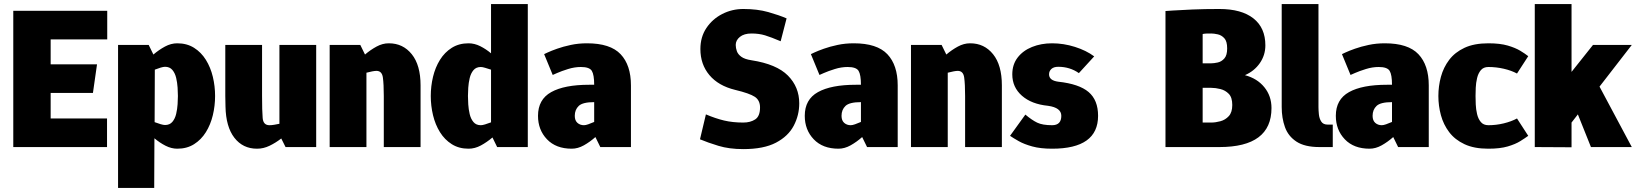

<svg xmlns="http://www.w3.org/2000/svg" viewBox="-20 -720 8009 940"><path d="M45 -667H505V-527H228V-405H455L435 -265H228V-140H504V0H45Z M788 -108Q811 -108 824 -123.5Q837 -139 842.5 -162.5Q848 -186 849.5 -210Q851 -234 851 -250Q851 -267 849.5 -291Q848 -315 842.5 -338.5Q837 -362 824 -377.5Q811 -393 788 -393Q780 -393 766.5 -389Q753 -385 738 -379L737 -122Q753 -116 766.5 -112Q780 -108 788 -108ZM708 -500 731 -453Q758 -476 787.5 -492Q817 -508 848 -508Q895 -508 930 -486Q965 -464 988 -427Q1011 -390 1022 -344Q1033 -298 1033 -250Q1033 -202 1022 -156Q1011 -110 988 -73Q965 -36 930 -14Q895 8 848 8Q819 8 790.5 -6.5Q762 -21 736 -43L735 200H558V-500Z M1238 8Q1169 8 1127.5 -45.5Q1086 -99 1084 -198L1083 -250V-500H1263V-250Q1263 -177 1266 -142Q1269 -107 1299 -107Q1309 -107 1321.5 -109Q1334 -111 1348 -114V-500H1528V0H1378L1357 -42Q1330 -21 1300 -6.5Q1270 8 1239 8H1238Z M2039 0H1859V-250Q1859 -308 1854.5 -340.5Q1850 -373 1823 -373Q1815 -373 1802 -370.5Q1789 -368 1774 -364V0H1594V-500H1744L1767 -453Q1794 -476 1823.5 -492Q1853 -508 1883 -508H1884Q1953 -508 1996 -454.5Q2039 -401 2039 -302Z M2334 -392Q2311 -392 2298 -376.5Q2285 -361 2279.5 -337.5Q2274 -314 2272.5 -290.5Q2271 -267 2271 -250Q2271 -233 2272.5 -209Q2274 -185 2279.5 -161.5Q2285 -138 2298 -122.5Q2311 -107 2334 -107Q2342 -107 2355 -111Q2368 -115 2384 -121V-379Q2368 -384 2355 -388Q2342 -392 2334 -392ZM2384 -700H2564V0H2414L2391 -47Q2364 -24 2334.5 -8Q2305 8 2274 8Q2227 8 2192 -14Q2157 -36 2134 -73Q2111 -110 2100 -156Q2089 -202 2089 -250Q2089 -298 2100 -344Q2111 -390 2134 -427Q2157 -464 2192 -486Q2227 -508 2274 -508Q2303 -508 2331 -494Q2359 -480 2384 -459Z M2794 -153Q2794 -130 2807 -118.5Q2820 -107 2839 -107Q2847 -107 2860 -111.5Q2873 -116 2889 -123V-220Q2833 -220 2813.5 -201.5Q2794 -183 2794 -153ZM2779 8Q2702 8 2658 -38Q2614 -84 2614 -153Q2614 -233 2678.5 -269Q2743 -305 2864 -305H2889Q2889 -354 2877.5 -373Q2866 -392 2824 -392Q2793 -392 2761 -382Q2729 -372 2707.5 -362.5Q2686 -353 2686 -353L2644 -455Q2644 -455 2661 -463Q2678 -471 2707.5 -481.5Q2737 -492 2774.5 -500Q2812 -508 2854 -508Q2968 -508 3018.5 -454.5Q3069 -401 3069 -302V0H2919L2895 -49Q2868 -25 2838.5 -8.5Q2809 8 2779 8Z M3893 -214Q3893 -156 3866 -104.5Q3839 -53 3779 -21.5Q3719 10 3619 10Q3550 10 3497.5 -6Q3445 -22 3407 -38L3436 -160Q3483 -140 3525 -130Q3567 -120 3619 -120Q3654 -120 3677.5 -135.5Q3701 -151 3701 -194Q3701 -229 3675.5 -246Q3650 -263 3579 -280Q3497 -300 3453 -352.5Q3409 -405 3409 -480Q3409 -539 3438.5 -583Q3468 -627 3516 -651.5Q3564 -676 3619 -676Q3688 -676 3741 -661Q3794 -646 3831 -630L3802 -518Q3755 -538 3725.5 -547Q3696 -556 3659 -556Q3623 -556 3602.5 -539.5Q3582 -523 3582 -500Q3582 -485 3587.5 -469.5Q3593 -454 3609.5 -442Q3626 -430 3659 -425Q3782 -406 3837.5 -350Q3893 -294 3893 -214Z M4100 -153Q4100 -130 4113 -118.5Q4126 -107 4145 -107Q4153 -107 4166 -111.5Q4179 -116 4195 -123V-220Q4139 -220 4119.5 -201.5Q4100 -183 4100 -153ZM4085 8Q4008 8 3964 -38Q3920 -84 3920 -153Q3920 -233 3984.5 -269Q4049 -305 4170 -305H4195Q4195 -354 4183.5 -373Q4172 -392 4130 -392Q4099 -392 4067 -382Q4035 -372 4013.5 -362.5Q3992 -353 3992 -353L3950 -455Q3950 -455 3967 -463Q3984 -471 4013.5 -481.5Q4043 -492 4080.5 -500Q4118 -508 4160 -508Q4274 -508 4324.5 -454.5Q4375 -401 4375 -302V0H4225L4201 -49Q4174 -25 4144.5 -8.5Q4115 8 4085 8Z M4885 0H4705V-250Q4705 -308 4700.5 -340.5Q4696 -373 4669 -373Q4661 -373 4648 -370.5Q4635 -368 4620 -364V0H4440V-500H4590L4613 -453Q4640 -476 4669.5 -492Q4699 -508 4729 -508H4730Q4799 -508 4842 -454.5Q4885 -401 4885 -302Z M4925 -55 5000 -159Q5032 -132 5058 -119.5Q5084 -107 5131 -107Q5176 -107 5176 -153Q5176 -193 5111 -202Q5030 -210 4983 -251.5Q4936 -293 4936 -356Q4936 -404 4962 -438Q4988 -472 5032.5 -490Q5077 -508 5131 -508Q5187 -508 5242.5 -490.5Q5298 -473 5337 -444L5262 -362Q5218 -393 5161 -393Q5139 -393 5127.5 -382.5Q5116 -372 5116 -356Q5116 -326 5161 -320Q5263 -309 5309.5 -269.5Q5356 -230 5356 -153Q5356 8 5131 8Q5074 8 5034 -3Q4994 -14 4967.5 -29Q4941 -44 4925 -55Z M5950 0H5686V-666Q5686 -666 5722 -668.5Q5758 -671 5818 -673.5Q5878 -676 5950 -676Q6058 -676 6116.5 -630Q6175 -584 6175 -498Q6175 -450 6148 -411Q6121 -372 6075 -352Q6135 -336 6170 -293Q6205 -250 6205 -191Q6205 0 5950 0ZM5910 -556Q5878 -556 5873 -554.5Q5868 -553 5868 -553V-410H5910Q5923 -410 5941.5 -414Q5960 -418 5974 -433.5Q5988 -449 5988 -483Q5988 -518 5974 -533Q5960 -548 5941.5 -552Q5923 -556 5910 -556ZM5910 -120Q5931 -120 5955 -126.5Q5979 -133 5996 -151.5Q6013 -170 6013 -206Q6013 -243 5996 -260.5Q5979 -278 5955 -284Q5931 -290 5910 -290H5868V-120Z M6480 -110H6505V0H6440Q6368 0 6327.5 -26.5Q6287 -53 6271 -97.5Q6255 -142 6255 -196V-700H6435V-196Q6435 -181 6437 -160.5Q6439 -140 6448.5 -125Q6458 -110 6480 -110Z M6700 -153Q6700 -130 6713 -118.5Q6726 -107 6745 -107Q6753 -107 6766 -111.5Q6779 -116 6795 -123V-220Q6739 -220 6719.5 -201.5Q6700 -183 6700 -153ZM6685 8Q6608 8 6564 -38Q6520 -84 6520 -153Q6520 -233 6584.5 -269Q6649 -305 6770 -305H6795Q6795 -354 6783.5 -373Q6772 -392 6730 -392Q6699 -392 6667 -382Q6635 -372 6613.5 -362.5Q6592 -353 6592 -353L6550 -455Q6550 -455 6567 -463Q6584 -471 6613.5 -481.5Q6643 -492 6680.5 -500Q6718 -508 6760 -508Q6874 -508 6924.5 -454.5Q6975 -401 6975 -302V0H6825L6801 -49Q6774 -25 6744.5 -8.5Q6715 8 6685 8Z M7266 8Q7197 8 7150 -14Q7103 -36 7075 -73Q7047 -110 7034.5 -156Q7022 -202 7022 -250Q7022 -298 7034.5 -344Q7047 -390 7075 -427Q7103 -464 7150 -486Q7197 -508 7267 -508Q7324 -508 7361.5 -497Q7399 -486 7423 -471.5Q7447 -457 7462 -445L7407 -360Q7379 -375 7342 -383.5Q7305 -392 7267 -392Q7243 -392 7230 -376.5Q7217 -361 7211.5 -337.5Q7206 -314 7205 -290.5Q7204 -267 7204 -250Q7204 -233 7205 -209Q7206 -185 7211.5 -161.5Q7217 -138 7230 -122.5Q7243 -107 7267 -107Q7305 -107 7342 -116Q7379 -125 7407 -140L7462 -55Q7447 -44 7423 -29Q7399 -14 7361.5 -3Q7324 8 7267 8H7266Z M7674 1 7494 0V-700H7674V-368L7779 -500H7969L7811 -296L7969 0H7769L7705 -160L7674 -120Z"/></svg>

Font: Epunda Sans Black
Style: Regular
Weight: 900
Designer: Simon Atzbach
Foundry: typofactur
Version: Version 2.204; ttfautohint (v1.8.4.7-5d5b)